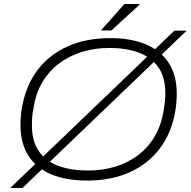

<svg xmlns="http://www.w3.org/2000/svg" viewBox="-20 -888 953 957"><path d="M414 12Q309 12 234.5 -19.5Q160 -51 121 -113Q82 -175 82 -265Q82 -288 84 -311Q86 -334 90 -356Q110 -464 168 -540Q226 -616 317.5 -657Q409 -698 529 -698Q634 -698 708 -666.5Q782 -635 821.5 -573.5Q861 -512 861 -421Q861 -399 859 -376Q857 -353 853 -330Q834 -223 775.5 -146.5Q717 -70 625.5 -29Q534 12 414 12ZM417 -38Q490 -38 553.5 -57Q617 -76 667.5 -114Q718 -152 751 -208Q784 -264 796 -338Q798 -351 799.5 -362.5Q801 -374 802 -384Q803 -394 803.5 -403.5Q804 -413 804 -422Q804 -505 768 -554.5Q732 -604 669.5 -626.5Q607 -649 526 -649Q453 -649 389.5 -629.5Q326 -610 275 -572Q224 -534 191 -478Q158 -422 147 -349Q144 -336 142.5 -324Q141 -312 140.5 -302Q140 -292 139.5 -282.5Q139 -273 139 -264Q139 -183 174.5 -133Q210 -83 273 -60.5Q336 -38 417 -38ZM31 49 849 -735H910L92 49ZM483 -736 600 -868H675L676 -865L535 -736Z"/></svg>

Font: Archivo SemiExpanded Thin
Style: Italic
Weight: 250
Width: 6
Italic angle: -10°
Designer: Hector Gatti
Foundry: Omnibus-Type
Version: Version 2.001